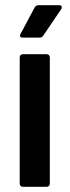

<svg xmlns="http://www.w3.org/2000/svg" viewBox="-20 -720 268 740"><path d="M160 0C167 0 172 -5 172 -12V-499C172 -506 167 -511 160 -511H68C61 -511 56 -506 56 -499V-12C56 -5 61 0 68 0ZM133 -575C139 -575 144 -578 147 -583L216 -685C217 -688 218 -690 218 -692C218 -695 217 -700 208 -700H129C122 -700 117 -697 114 -692L59 -589C58 -586 57 -584 57 -583C57 -580 58 -575 67 -575Z"/></svg>

Font: Barlow SemiBold Numbers
Style: Regular
Weight: 600
Designer: Jeremy Tribby
Foundry: Tribby Type
Version: Version 1.408